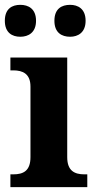

<svg xmlns="http://www.w3.org/2000/svg" viewBox="-26 -774 398 794"><path d="M264 -622C296 -622 328 -639 328 -688C328 -738 296 -754 264 -754C229 -754 199 -738 199 -688C199 -639 229 -622 264 -622ZM58 -622C91 -622 123 -639 123 -688C123 -738 91 -754 58 -754C24 -754 -6 -738 -6 -688C-6 -639 24 -622 58 -622ZM17 0H335V-53H323C283 -53 252 -67 252 -124V-536H17V-483H29C68 -483 100 -469 100 -416V-124C100 -67 70 -53 29 -53H17Z"/></svg>

Font: Noto Serif Georgian Bold
Style: Regular
Weight: 700
Designer: Monotype Design Team, Akaki Razmadze
Foundry: Google LLC
Version: Version 2.003